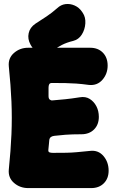

<svg xmlns="http://www.w3.org/2000/svg" viewBox="-20 -936 588 981"><path d="M530 -601Q530 -559 503.5 -528.5Q477 -498 435 -502Q398 -507 370 -509Q342 -511 313.5 -511.5Q285 -512 245 -512Q235 -512 231.5 -505.5Q228 -499 228 -488Q228 -473 228 -462Q228 -451 228 -445Q228 -432 234.5 -427Q241 -422 248 -423Q283 -426 313.5 -429Q344 -432 388 -439Q417 -444 438.5 -430.5Q460 -417 472.5 -393Q485 -369 485 -339Q485 -299 460.5 -274.5Q436 -250 396 -250Q348 -250 314.5 -247.5Q281 -245 258 -242Q248 -241 241 -236.5Q234 -232 232 -222Q231 -214 230 -200.5Q229 -187 227 -170Q226 -160 233 -157.5Q240 -155 250 -155Q292 -155 319 -155.5Q346 -156 373 -158.5Q400 -161 440 -165Q482 -170 508.5 -139Q535 -108 535 -64Q535 -24 510.5 0.5Q486 25 446 25H124Q82 25 51.5 -1.5Q21 -28 25 -70Q35 -167 38.5 -250.5Q42 -334 38.5 -417Q35 -500 25 -597Q21 -639 51.5 -665.5Q82 -692 124 -692H441Q481 -692 505.5 -667Q530 -642 530 -601ZM252 -679Q222 -657 188.5 -665.5Q155 -674 137 -706L136 -708Q120 -737 126.5 -766.5Q133 -796 161 -815Q191 -834 218.5 -852.5Q246 -871 272 -894Q291 -912 314.5 -915Q338 -918 361 -908Q384 -898 399 -876L403 -870Q418 -848 416 -816.5Q414 -785 398 -759.5Q382 -734 354 -727Q321 -719 296.5 -706.5Q272 -694 252 -679Z"/></svg>

Font: Winky Sans Black
Style: Regular
Weight: 900
Designer: Simon Atzbach
Foundry: typofactur
Version: Version 1.205